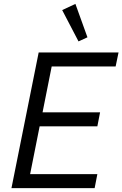

<svg xmlns="http://www.w3.org/2000/svg" viewBox="-20 -968 630 988"><path d="M384 -755 430 -776 368 -948 300 -916ZM467 0 481 -72H135L184 -318H481L495 -390H199L246 -626H575L590 -698H179L39 0Z"/></svg>

Font: Braiins Sans
Style: Italic
Weight: 400
Italic angle: -11.31°
Designer: Mike Abbink, Paul van der Laan, Pieter van Rosmalen, Jiri Chlebus, Lubos Buracinsky
Foundry: Bold Monday, Sudetype
Version: Version 1.000;hotconv 1.0.109;makeotfexe 2.5.65596